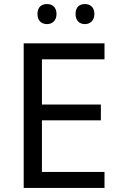

<svg xmlns="http://www.w3.org/2000/svg" viewBox="-20 -928 596 948"><path d="M165 -859C165 -825 186 -809 212 -809C237 -809 259 -825 259 -859C259 -894 237 -908 212 -908C186 -908 165 -894 165 -859ZM353 -859C353 -825 374 -809 399 -809C424 -809 446 -825 446 -859C446 -894 424 -908 399 -908C374 -908 353 -894 353 -859ZM496 0V-79H187V-334H478V-412H187V-635H496V-714H97V0Z"/></svg>

Font: Noto Sans Hebrew Droid Medium
Style: Regular
Weight: 500
Designer: Monotype Design Team
Foundry: Monotype Imaging Inc.
Version: Version 1.100